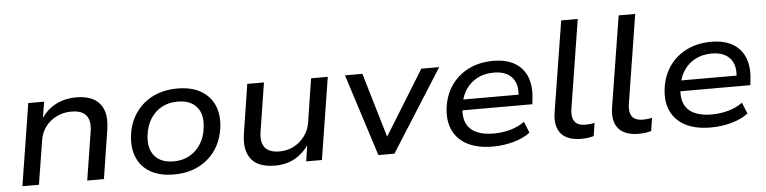

<svg xmlns="http://www.w3.org/2000/svg" viewBox="-44 -921 4570 1145"><g transform="rotate(-5 2240.5 -348.0)"><path d="M51 0 129 -491H224L206 -382H200Q235 -440 290.5 -470Q346 -500 416 -500Q480 -500 521 -477Q562 -454 579 -407.5Q596 -361 584 -288L539 0H439L484 -284Q492 -331 482.5 -360Q473 -389 448 -403.5Q423 -418 380 -418Q331 -418 290.5 -397.5Q250 -377 224.5 -342.5Q199 -308 192 -263L150 0Z M959 9Q874 9 818 -23Q762 -55 737.5 -113.5Q713 -172 723 -248Q730 -305 755 -351.5Q780 -398 819 -431.5Q858 -465 909.5 -482.5Q961 -500 1021 -500Q1105 -500 1161 -468Q1217 -436 1242 -378.5Q1267 -321 1257 -244Q1249 -186 1224.5 -139.5Q1200 -93 1160.5 -59.5Q1121 -26 1070.5 -8.5Q1020 9 959 9ZM963 -69Q1018 -69 1059 -92.5Q1100 -116 1126 -157Q1152 -198 1158 -253Q1169 -331 1131.5 -376.5Q1094 -422 1016 -422Q962 -422 920.5 -399Q879 -376 853.5 -335Q828 -294 821 -238Q811 -160 848.5 -114.5Q886 -69 963 -69Z M1562 9Q1500 9 1458.5 -13.5Q1417 -36 1400 -83.5Q1383 -131 1395 -202L1440 -491H1540L1495 -206Q1487 -161 1496 -131.5Q1505 -102 1530.5 -87.5Q1556 -73 1596 -73Q1645 -73 1684 -94Q1723 -115 1748.5 -150Q1774 -185 1781 -228L1822 -491H1922L1844 0H1750L1766 -109H1773Q1738 -52 1685 -21.5Q1632 9 1562 9Z M2182 0 2025 -491H2129L2250 -83H2230L2482 -491H2589L2278 0Z M2868 9Q2777 9 2716.5 -22Q2656 -53 2629 -110.5Q2602 -168 2612 -246Q2622 -322 2661.5 -379Q2701 -436 2765.5 -468Q2830 -500 2913 -500Q2992 -500 3043 -469Q3094 -438 3115 -382Q3136 -326 3126 -250L3123 -222H2684L2693 -286H3066L3044 -268Q3052 -319 3039 -355Q3026 -391 2993.5 -410.5Q2961 -430 2910 -430Q2855 -430 2813 -408.5Q2771 -387 2744.5 -349Q2718 -311 2710 -262L2707 -247Q2698 -190 2714 -150Q2730 -110 2771.5 -89Q2813 -68 2878 -68Q2929 -68 2977 -81Q3025 -94 3064 -122L3091 -55Q3051 -24 2990.5 -7.5Q2930 9 2868 9Z M3396 9Q3312 9 3275 -35.5Q3238 -80 3251 -162L3338 -705H3437L3352 -170Q3348 -139 3354.5 -117Q3361 -95 3379.5 -84Q3398 -73 3428 -73Q3442 -73 3456.5 -74.5Q3471 -76 3483 -79L3471 -1Q3453 4 3434.5 6.5Q3416 9 3396 9Z M3740 9Q3656 9 3619 -35.5Q3582 -80 3595 -162L3682 -705H3781L3696 -170Q3692 -139 3698.5 -117Q3705 -95 3723.5 -84Q3742 -73 3772 -73Q3786 -73 3800.5 -74.5Q3815 -76 3827 -79L3815 -1Q3797 4 3778.5 6.5Q3760 9 3740 9Z M4173 9Q4082 9 4021.5 -22Q3961 -53 3934 -110.5Q3907 -168 3917 -246Q3927 -322 3966.5 -379Q4006 -436 4070.5 -468Q4135 -500 4218 -500Q4297 -500 4348 -469Q4399 -438 4420 -382Q4441 -326 4431 -250L4428 -222H3989L3998 -286H4371L4349 -268Q4357 -319 4344 -355Q4331 -391 4298.5 -410.5Q4266 -430 4215 -430Q4160 -430 4118 -408.5Q4076 -387 4049.5 -349Q4023 -311 4015 -262L4012 -247Q4003 -190 4019 -150Q4035 -110 4076.5 -89Q4118 -68 4183 -68Q4234 -68 4282 -81Q4330 -94 4369 -122L4396 -55Q4356 -24 4295.5 -7.5Q4235 9 4173 9Z"/></g></svg>

Font: Nunito Sans 10pt SemiExpanded Medium
Style: Italic
Weight: 500
Width: 6
Italic angle: -9°
Designer: Vernon Adams
Foundry: Vernon Adams
Version: Version 3.101;gftools[0.9.27]